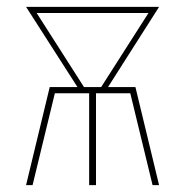

<svg xmlns="http://www.w3.org/2000/svg" viewBox="-20 -540 540 560"><path d="M56 0 125 -286H206L56 -520H444L295 -286H375L444 0H425L360 -268H260V0H240V-268H140L75 0ZM225 -286H275L413 -502H87Z"/></svg>

Font: Iosevka Curly Thin
Style: Regular
Weight: 100
Monospace: yes
Designer: Belleve Invis
Foundry: Belleve Invis
Version: Version 22.1.2; ttfautohint (v1.8.4)